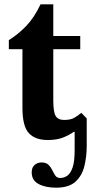

<svg xmlns="http://www.w3.org/2000/svg" viewBox="-20 -635 422 890"><path d="M240 235Q191 235 159 218Q127 201 127 164Q127 141 140.5 129.5Q154 118 172 118Q194 118 205 129Q216 140 222.5 154Q229 168 236.5 179Q244 190 259 190Q277 190 292 179.5Q307 169 316.5 141.5Q326 114 326 62V-24H322Q301 -9 272.5 2.5Q244 14 201 14Q143 14 113.5 -18Q84 -50 84 -136V-407H21V-449Q63 -475 100.5 -513.5Q138 -552 168 -615H227V-468H352V-407H227V-171Q227 -116 238 -97.5Q249 -79 277 -79Q306 -79 322.5 -88Q339 -97 357 -112L382 -86V41Q382 91 371 135.5Q360 180 329.5 207.5Q299 235 240 235Z"/></svg>

Font: STIX Two Text
Style: Bold
Weight: 700
Designer: Ross Mills, John Hudson & Paul Hanslow, Tiro Typeworks Ltd; with prior portions MicroPress Inc., and Coen Hoffman.
Foundry: Tiro Typeworks Ltd
Version: Version 2.13 b171